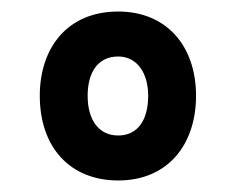

<svg xmlns="http://www.w3.org/2000/svg" viewBox="-20 -586 403 333"><path d="M185 -273C271 -273 320 -335 320 -420C320 -506 269 -566 185 -566C96 -566 49 -502 49 -420C49 -330 102 -273 185 -273ZM185 -351C152 -351 132 -377 132 -420C132 -458 148 -488 185 -488C218 -488 237 -459 237 -420C237 -378 219 -351 185 -351Z"/></svg>

Font: Noto Sans Devanagari ExtraCondensed SemiBold
Style: Regular
Weight: 600
Width: 2
Designer: Jelle Bosma - Monotype Design Team
Foundry: Monotype Imaging Inc.
Version: Version 2.004